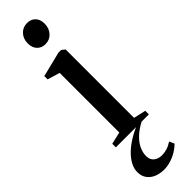

<svg xmlns="http://www.w3.org/2000/svg" viewBox="-333 -707 928 928"><g transform="rotate(-45 131.5 -243.0)"><path d="M23.5 0V-24.5L86 -39V-446.5L22.5 -465.5V-488L151.5 -520H169.5L186.5 -506V-38.5L249 -24.5V0ZM135.5 -593Q110 -593 93.8 -609.8Q77.5 -626.5 77.5 -656Q77.5 -687.5 96.5 -708Q115.5 -728.5 144 -728.5H145Q170.5 -728.5 186.8 -712.2Q203 -696 203 -666Q203 -634.5 184 -613.8Q165 -593 136.5 -593ZM112 241.5Q86.5 241.5 63.8 232.8Q41 224 26.5 205.2Q12 186.5 12 158Q12 136 22.8 114.2Q33.5 92.5 53.5 71.8Q73.5 51 101.5 32.5Q129.5 14 164 -1L181.5 -5L201.5 -1Q164 18.5 141 41Q118 63.5 107.5 86.8Q97 110 97 133Q97 159 113.5 172Q130 185 153.5 185Q172 185 189.8 179.5Q207.5 174 225.5 162L237 188Q222.5 202.5 202.5 214.8Q182.5 227 159.2 234.2Q136 241.5 112 241.5Z"/></g></svg>

Font: Merriweather 120pt
Style: Regular
Weight: 400
Version: Version 2.100